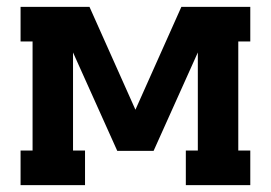

<svg xmlns="http://www.w3.org/2000/svg" viewBox="-20 -540 790 560"><path d="M40 0V-101H75V-419H40V-520H241L375 -220L509 -520H710V-419H675V-101H710V0H522V-101H557V-387L428 -100H322L193 -387V-101H228V0Z"/></svg>

Font: Iosevka Plex Etoile
Style: Bold
Weight: 700
Designer: Belleve Invis
Foundry: Belleve Invis
Version: Version 25.1.1; ttfautohint (v1.8.4)